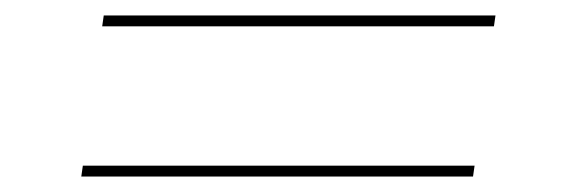

<svg xmlns="http://www.w3.org/2000/svg" viewBox="-20 -378 748 248"><path d="M593 -164H87L85 -150H591ZM620 -358H114L112 -344H618Z"/></svg>

Font: Josefin Slab Thin Thin
Style: Italic
Weight: 250
Italic angle: -12°
Version: Version 2.000